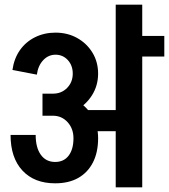

<svg xmlns="http://www.w3.org/2000/svg" viewBox="-20 -798 720 818"><path d="M473 -503V-778H586V-503ZM290 -484Q290 -519 269 -542Q248 -565 216 -565V-659Q268 -659 309 -636Q350 -613 374 -573.5Q398 -534 398 -484ZM137 -480 33 -500Q40 -549 65 -584.5Q90 -620 129.5 -639.5Q169 -659 217 -659V-565Q186 -565 164 -541.5Q142 -518 137 -480ZM328 -239V-329H549V-239ZM293 -209Q293 -250 268 -277.5Q243 -305 205 -305V-396Q260 -396 303.5 -371.5Q347 -347 372.5 -305Q398 -263 398 -209ZM215 -17Q126 -17 75.5 -71.5Q25 -126 25 -223H132Q132 -169 154 -138.5Q176 -108 215 -108ZM215 -17V-108Q252 -108 272.5 -135Q293 -162 293 -209H398Q398 -149 376 -106Q354 -63 313.5 -40Q273 -17 215 -17ZM161 -305V-399H207V-305ZM206 -305V-399Q242 -399 266 -423.5Q290 -448 290 -485H398Q398 -434 372.5 -393Q347 -352 304 -328.5Q261 -305 206 -305ZM473 0V-645H586V0ZM504 -557V-645H680V-557Z"/></svg>

Font: Akshar Light Medium
Style: Regular
Weight: 500
Version: Version 1.100